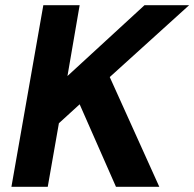

<svg xmlns="http://www.w3.org/2000/svg" viewBox="-20 -720 749 740"><path d="M24 0 147 -700H287L240 -427L537 -700H709L403 -423L594 0H427L287 -318L207 -245L164 0Z"/></svg>

Font: DM Sans 18pt ExtraBold
Style: Italic
Weight: 800
Italic angle: -10°
Designer: Colophon Foundry, Jonny Pinhorn
Foundry: Colophon Foundry
Version: Version 4.004;gftools[0.9.30]